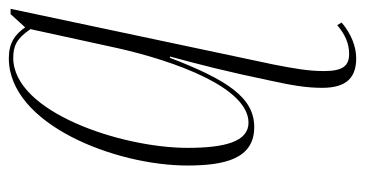

<svg xmlns="http://www.w3.org/2000/svg" viewBox="-216 -370 827 435"><g transform="rotate(-90 197.5 -152.5)"><path d="M283 241C309 241 338 230 364 208L358 198C337 216 316 225 293 225C266 225 254 211 254 168C254 132 260 99 269 53L395 -542H383L353 -509C337 -532 318 -546 283 -546C133 -546 40 -304 40 -142C40 -57 55 10 127 10C194 10 234 -51 284 -181H287C268 -111 253 -53 232 48C222 94 216 127 216 164C216 221 241 241 283 241ZM137 -3C94 -3 80 -57 80 -141C80 -291 161 -536 284 -536C311 -536 328 -528 349 -497L306 -300C277 -171 217 -3 137 -3Z"/></g></svg>

Font: Noto Serif Display ExtraCondensed ExtraLight
Style: Italic
Weight: 200
Width: 2
Italic angle: -12°
Designer: Monotype Design Team
Foundry: Monotype Imaging Inc.
Version: Version 2.009